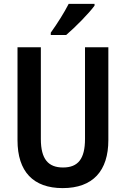

<svg xmlns="http://www.w3.org/2000/svg" viewBox="-20 -957 647 987"><path d="M466 -928V-937H333C310 -892 276 -838 241 -789V-777H320C366 -816 438 -889 466 -928ZM537 -237V-714H417V-243C417 -140 381 -96 304 -96C229 -96 190 -138 190 -242V-714H70V-236C70 -75 151 10 302 10C458 10 537 -79 537 -237Z"/></svg>

Font: Noto Sans Arabic Cond SemBd
Style: Regular
Weight: 600
Width: 3
Designer: Monotype Design Team, Nadine Chahine, Nizar Qandah and Khaled Hosny
Foundry: Monotype Imaging Inc.
Version: Version 2.012